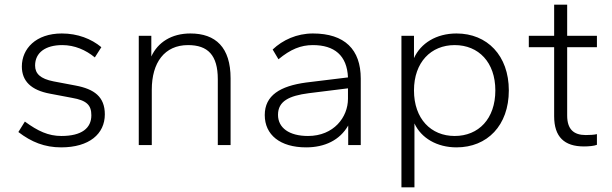

<svg xmlns="http://www.w3.org/2000/svg" viewBox="-20 -624 2632 826"><path d="M243 10C364 10 431 -48 431 -132C431 -208 385 -241 305 -256L210 -274C154 -285 131 -307 131 -342C131 -398 176 -430 248 -430C301 -430 349 -409 388 -377L416 -421C373 -457 314 -480 246 -480C134 -480 74 -414 74 -338C74 -275 114 -236 195 -221L290 -203C354 -192 373 -171 373 -128C373 -73 332 -39 244 -39C188 -39 143 -60 87 -101L59 -56C115 -13 172 10 243 10Z M972 0V-287C972 -420 908 -480 799 -480C718 -480 659 -442 631 -381V-470H577V0H633V-238C633 -355 688 -430 789 -430C874 -430 917 -387 917 -283V0Z M1297 10C1377 10 1442 -21 1478 -84V0H1532V-286C1532 -411 1463 -480 1326 -480C1257 -480 1196 -452 1153 -411L1178 -369C1230 -412 1274 -430 1326 -430C1418 -430 1473 -386 1477 -291L1297 -269C1186 -254 1119 -214 1119 -129C1119 -44 1185 10 1297 10ZM1305 -39C1224 -39 1176 -74 1176 -130C1176 -189 1224 -212 1308 -223L1477 -244V-199C1477 -120 1416 -39 1305 -39Z M1944 10C2076 10 2169 -84 2169 -235C2169 -385 2076 -480 1944 -480C1857 -480 1790 -438 1761 -374V-470H1707V182H1763V-93C1792 -30 1860 10 1944 10ZM1936 -39C1834 -39 1761 -113 1761 -235C1761 -356 1834 -430 1936 -430C2039 -430 2111 -356 2111 -235C2111 -113 2039 -39 1936 -39Z M2492 6C2512 6 2536 4 2548 -1V-47C2537 -44 2516 -43 2500 -43C2448 -43 2420 -68 2420 -127V-421H2548V-470H2420V-604H2364V-470H2255V-421H2364V-124C2364 -35 2408 6 2492 6Z"/></svg>

Font: Gantari Light
Style: Regular
Weight: 300
Designer: Anugrah Pasau
Foundry: Lafontype
Version: Version 1.000